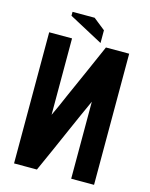

<svg xmlns="http://www.w3.org/2000/svg" viewBox="-123 -912 774 990"><g transform="rotate(15 263.5 -416.5)"><path d="M50 -700H172V-292Q185 -320 198 -348.5Q211 -377 223 -406Q256 -479 289 -554.5Q322 -630 353 -700H477V0H355V-411Q337 -372 317 -327Q297 -282 279 -241Q253 -181 225.5 -119.5Q198 -58 172 0H50ZM139 -812V-833H257L320 -783V-715Z"/></g></svg>

Font: Tschichold
Style: Bold
Weight: 700
Designer: Peter Wiegel
Foundry: Peter Wiegel
Version: Version 1.000; ttfautohint (v1.3)